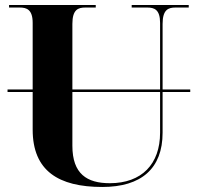

<svg xmlns="http://www.w3.org/2000/svg" viewBox="-20 -734 787 764"><path d="M10 -368H110V-218C110 -54 213 10 387 10C542 10 627 -63 627 -206V-368H737V-378H627V-639C627 -696 650 -704 678 -704H731V-714H504V-704H566C594 -704 617 -696 617 -643V-378H268V-639C268 -696 291 -704 319 -704H361V-714H16V-704H59C86 -704 110 -696 110 -643V-378H10ZM268 -154V-368H617V-206C617 -81 544 -5 417 -5C326 -5 268 -42 268 -154Z"/></svg>

Font: Noto Serif Display
Style: Bold
Weight: 700
Designer: Monotype Design Team
Foundry: Monotype Imaging Inc.
Version: Version 2.009